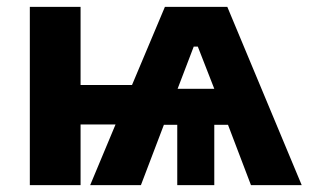

<svg xmlns="http://www.w3.org/2000/svg" viewBox="-20 -540 900 560"><path d="M67 0H215V-177H317L243 0H391L458 -176H497V0H605V-176H645L712 0H860L643 -520H461L365 -292H215V-520H67ZM498 -281 545 -404H557L605 -281Z"/></svg>

Font: Fixel Display Bold
Style: Bold
Weight: 700
Designer: AlfaBravo + MacPaw
Foundry: Kyrylo Tkachov, Marchela Mozhyna, Serhii Makarenko, Maria Weinstein, Zakhar Kryvoshyya
Version: Version 1.211